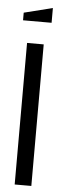

<svg xmlns="http://www.w3.org/2000/svg" viewBox="-54 -777 258 804"><g transform="rotate(5 75.0 -375.0)"><path d="M40 0V-595H110V0ZM135 -688H15V-720L135 -750Z"/></g></svg>

Font: Exetegue
Style: Regular
Weight: 400
Designer: Fábio Duarte Martins
Foundry: Fábio Duarte Martins
Version: Version 0.001